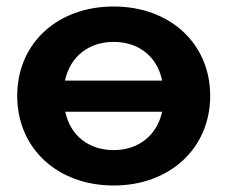

<svg xmlns="http://www.w3.org/2000/svg" viewBox="-20 -564 700 591"><path d="M330 -102C253 -102 196 -147 181 -220H479C463 -147 406 -102 330 -102ZM330 -435C407 -435 464 -390 479 -316H180C196 -390 253 -435 330 -435ZM330 -544C157 -544 33 -431 33 -269C33 -107 157 7 330 7C502 7 627 -107 627 -269C627 -431 502 -544 330 -544Z"/></svg>

Font: Montserrat-Alt1
Style: Bold
Weight: 700
Designer: Differentunic
Foundry: Differentunic
Version: Version 7.222